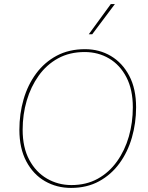

<svg xmlns="http://www.w3.org/2000/svg" viewBox="-20 -911 725 941"><path d="M328 10Q258 10 200.5 -23Q143 -56 109 -120Q75 -184 75 -275Q75 -353 95.5 -424Q116 -495 157 -550.5Q198 -606 258 -638Q318 -670 397 -670Q467 -670 523.5 -636.5Q580 -603 613.5 -539.5Q647 -476 647 -385Q647 -308 626.5 -237Q606 -166 565.5 -110.5Q525 -55 465.5 -22.5Q406 10 328 10ZM330 -4Q403 -4 459 -35Q515 -66 553.5 -120Q592 -174 611.5 -242Q631 -310 631 -385Q631 -472 599.5 -532.5Q568 -593 514.5 -624.5Q461 -656 395 -656Q321 -656 264.5 -625Q208 -594 169.5 -540Q131 -486 111 -418Q91 -350 91 -275Q91 -188 123.5 -127.5Q156 -67 210.5 -35.5Q265 -4 330 -4ZM523 -891H543L432 -743H415Z"/></svg>

Font: Kantumruy Pro Thin
Style: Italic
Weight: 250
Italic angle: -13°
Version: Version 1.002